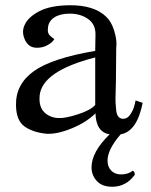

<svg xmlns="http://www.w3.org/2000/svg" viewBox="-20 -502 576 732"><path d="M524 -110Q502 0 440 10Q390 68 390 110Q390 134 404 148.5Q418 163 442 163Q468 163 486 149Q494 152 494 164Q461 210 408 210Q369 210 349 188Q329 166 329 136Q329 77 398 10Q346 2 344 -70Q310 -36 254.5 -13Q199 10 158 8Q106 3 74 -19.5Q42 -42 41 -100Q39 -180 108 -230Q177 -280 343 -308L344 -369Q345 -409 316 -429.5Q287 -450 246 -450Q209 -450 187 -435.5Q165 -421 163 -397Q161 -382 165 -374Q169 -366 177 -360.5Q185 -355 187 -353Q180 -340 160.5 -329.5Q141 -319 118 -320Q88 -321 74.5 -351.5Q61 -382 75 -409Q88 -437 129.5 -459Q171 -481 244 -482Q340 -483 386 -437Q405 -418 414.5 -387.5Q424 -357 424 -336L423 -315L422 -196Q422 -183 421 -154Q420 -125 420.5 -112Q421 -99 423 -81.5Q425 -64 432 -56.5Q439 -49 450 -49Q466 -49 477.5 -66.5Q489 -84 493 -102L497 -119ZM343 -283Q139 -231 131 -136V-134Q128 -95 148.5 -74.5Q169 -54 201 -52Q227 -50 276.5 -66Q326 -82 343 -102Z"/></svg>

Font: GFS Artemisia
Style: Regular
Weight: 400
Designer: Takis Katsoulidis and George D. Matthiopoulos
Foundry: Takis Katsoulidis and George D. Matthiopoulos
Version: Version 1.0